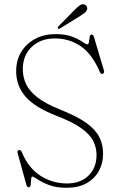

<svg xmlns="http://www.w3.org/2000/svg" viewBox="-20 -874 566 909"><path d="M295.5 15Q245.5 15 211.5 1.8Q177.5 -11.5 158.2 -24.8Q139 -38 133.5 -38Q128 -38 127.5 -25.2Q127 -12.5 125.5 0Q124 12.5 116 12.5Q108 12.5 105 1.5L63.5 -149Q60.5 -161.5 69.5 -163.5Q78 -165.5 83 -154.5Q113.5 -79.5 170.8 -42.5Q228 -5.5 297 -5.5Q361.5 -5.5 399 -42.5Q436.5 -79.5 437 -138Q437.5 -173.5 422 -205.2Q406.5 -237 365.5 -266.5Q324.5 -296 248 -325.5Q144 -366 100.2 -417.2Q56.5 -468.5 56.5 -537Q56.5 -589.5 81 -629Q105.5 -668.5 147.5 -690.5Q189.5 -712.5 242 -712.5Q290.5 -712.5 321.5 -700.5Q352.5 -688.5 369.8 -676.2Q387 -664 394 -664Q400 -664 401.2 -675.8Q402.5 -687.5 404.5 -699Q406.5 -710.5 414 -710.5Q421.5 -710.5 424.5 -700L472 -540.5Q475.5 -528.5 467.5 -525Q458 -521.5 453 -532.5Q416.5 -618 362.5 -655Q308.5 -692 239.5 -692Q172.5 -692 130.2 -652Q88 -612 88 -546.5Q88 -508.5 103.8 -475.2Q119.5 -442 158.5 -412Q197.5 -382 266.5 -354.5Q343.5 -324 387.5 -292.8Q431.5 -261.5 450 -225.5Q468.5 -189.5 468 -145Q468 -100.5 447.8 -64Q427.5 -27.5 389.2 -6.2Q351 15 295.5 15ZM334 -828Q348 -842 358.2 -849Q368.5 -856 378.5 -853Q387 -850.5 390.8 -843.2Q394.5 -836 392 -828.5Q389 -819.5 380.5 -813Q372 -806.5 360.5 -799L263.5 -739Q258 -735.5 254.5 -739.5Q251 -743 257 -749.5Z"/></svg>

Font: Fraunces 72pt S050 Thin
Style: Regular
Weight: 100
Version: Version 1.000; ttfautohint (v1.8.3)